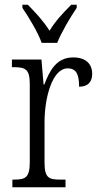

<svg xmlns="http://www.w3.org/2000/svg" viewBox="-20 -786 420 806"><path d="M155 -606H220C238 -651 276 -715 302 -753V-766H279C243 -730 213 -698 188 -657C162 -698 132 -730 97 -766H74V-753C100 -715 139 -651 155 -606ZM32 0H255V-32H235C186 -32 167 -38 167 -103V-275C167 -374 199 -499 264 -499C302 -499 312 -471 312 -422C351 -422 367 -444 367 -476C367 -517 341 -545 287 -545C217 -545 188 -489 166 -431H163L154 -536H30V-504H35C86 -504 105 -497 105 -433V-106C105 -39 86 -32 37 -32H32Z"/></svg>

Font: Noto Serif Myanmar Condensed Light
Style: Regular
Weight: 300
Width: 3
Designer: Ben Mitchell and the Monotype Design Team
Foundry: Monotype Imaging Inc.
Version: Version 2.106